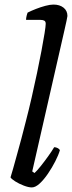

<svg xmlns="http://www.w3.org/2000/svg" viewBox="-20 -820 315 840"><path d="M119 0Q105 0 84 -8Q63 -16 46.5 -26.5Q30 -37 26 -44Q30 -56 37 -81Q44 -106 53.5 -140.5Q63 -175 73.5 -213.5Q84 -252 93 -289Q106 -339 118.5 -393.5Q131 -448 142 -500.5Q153 -553 161.5 -598Q170 -643 175 -674.5Q180 -706 180 -716Q180 -726 174 -729.5Q168 -733 157 -733H94Q94 -741 96.5 -751Q99 -761 101 -765Q117 -773 137.5 -781Q158 -789 178.5 -794.5Q199 -800 214 -800Q241 -800 258 -786.5Q275 -773 275 -750Q275 -748 271 -728.5Q267 -709 262 -688L121 -70L131 -63Q142 -73 158 -93Q174 -113 190.5 -136Q207 -159 217 -176Q225 -176 232.5 -172Q240 -168 242 -163Q236 -142 222 -114.5Q208 -87 190 -60.5Q172 -34 153.5 -17Q135 0 119 0Z"/></svg>

Font: Texturina Medium 12pt
Style: Italic
Weight: 400
Italic angle: -11°
Version: Version 1.002